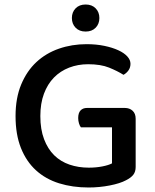

<svg xmlns="http://www.w3.org/2000/svg" viewBox="-20 -818 686 852"><path d="M582 -77Q582 -56 571.5 -42.5Q561 -29 539 -18Q513 -4 467 5Q421 14 373 14Q302 14 242.5 -4.5Q183 -23 140 -62Q97 -101 73 -161Q49 -221 49 -303Q49 -383 74 -443Q99 -503 141.5 -542.5Q184 -582 241.5 -602Q299 -622 364 -622Q407 -622 443 -614.5Q479 -607 505 -595Q531 -583 545 -567.5Q559 -552 559 -535Q559 -518 550 -505.5Q541 -493 528 -486Q501 -503 464 -518Q427 -533 371 -533Q326 -533 287 -518Q248 -503 219.5 -474Q191 -445 175 -402Q159 -359 159 -303Q159 -244 175.5 -200.5Q192 -157 220.5 -129Q249 -101 288.5 -87.5Q328 -74 374 -74Q406 -74 434 -79.5Q462 -85 477 -93V-253H339Q334 -259 330.5 -270.5Q327 -282 327 -294Q327 -317 337.5 -328Q348 -339 366 -339H534Q555 -339 568.5 -326.5Q582 -314 582 -291ZM421 -738Q421 -712 404.5 -695Q388 -678 360 -678Q332 -678 315.5 -695Q299 -712 299 -738Q299 -764 315.5 -781Q332 -798 360 -798Q388 -798 404.5 -781Q421 -764 421 -738Z"/></svg>

Font: Baloo Tammudu 2 Medium
Style: Regular
Weight: 500
Designer: Maithili Shingre, Omkar Shende and Ek Type
Foundry: Ek Type
Version: Version 1.640;hotconv 1.0.111;makeotfexe 2.5.65597; ttfautoh